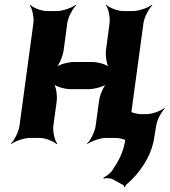

<svg xmlns="http://www.w3.org/2000/svg" viewBox="-20 -574 706 799"><path d="M519 -50 577 -478C580 -502 600 -539 614 -552L612 -554C597 -542 558 -528 534 -528H493C469 -528 434 -542 423 -554L421 -552C431 -539 439 -502 436 -478L421 -366C418 -342 424 -302 435 -290L437 -292C427 -305 388 -316 364 -316H288C264 -316 223 -305 209 -292L211 -290C226 -302 242 -342 245 -366L260 -478C263 -502 283 -539 297 -552L295 -554C280 -542 241 -528 217 -528H176C152 -528 117 -542 106 -554L104 -552C114 -539 122 -502 119 -478L61 -50C58 -26 39 11 25 24L26 26C41 14 80 0 104 0H145C169 0 204 14 215 26L218 24C208 11 199 -26 202 -50L216 -153C219 -177 213 -217 202 -229L200 -227C210 -214 249 -203 273 -203H349C373 -203 414 -214 428 -227L426 -229C411 -217 395 -177 392 -153L378 -50C375 -26 356 11 342 24L343 26C358 14 397 0 421 0H462C486 0 521 14 532 26L535 24C525 11 516 -26 519 -50ZM451 173 491 195C494 196 497 202 497 205L501 204C501 201 504 195 507 193C519 183 531 171 543 158C578 117 613 64 622 -3L630 -51C633 -74 652 -110 666 -122L663 -124C649 -112 612 -99 589 -99H567C543 -99 507 -113 496 -125L494 -123C504 -110 513 -73 510 -49L502 4C494 62 471 100 446 137C438 148 419 162 410 165L412 169C421 166 441 167 451 173Z"/></svg>

Font: Asimov
Style: EdgeIt
Weight: 500
Designer: Google
Version: Version 2.000980: 2014